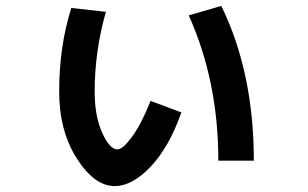

<svg xmlns="http://www.w3.org/2000/svg" viewBox="-20 -581 1040 649"><path d="M618 -529 728 -561Q838 -336 838 -38H718Q718 -307 618 -529ZM221 -554 338 -541Q300 -408 300 -272Q300 -188 325.5 -132Q351 -76 377 -76Q395 -76 426.5 -119Q458 -162 489 -240L593 -201Q552 -84 489.5 -18Q427 48 368 48Q299 48 239.5 -45.5Q180 -139 180 -272Q180 -424 221 -554Z"/></svg>

Font: Mplus 1p Bold
Style: Bold
Weight: 700
Version: Version 1.061